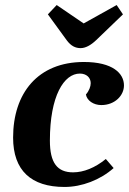

<svg xmlns="http://www.w3.org/2000/svg" viewBox="-20 -735 512 762"><path d="M300 -544C319 -544 340 -555 362 -576L468 -678L443 -715L312 -642L205 -715L170 -678L245 -575C262 -552 280 -544 300 -544ZM236 7C305 7 378 -21 431 -68L400 -104C357 -69 312 -51 270 -51C207 -51 178 -89 178 -177C178 -355 234 -443 297 -443C323 -443 340 -427 340 -405C340 -392 334 -375 321 -360C325 -336 351 -318 382 -318C436 -318 472 -356 472 -396C472 -444 427 -489 313 -489C130 -489 32 -365 32 -189C32 -58 104 7 236 7Z"/></svg>

Font: Caladea
Style: Bold Italic
Weight: 700
Italic angle: -9°
Designer: Carolina Giovagnoli and Andres Torresi
Foundry: Carolina Giovagnoli & Andres Torresi
Version: Version 1.001;hotconv 1.0.109;makeotfexe 2.5.65596